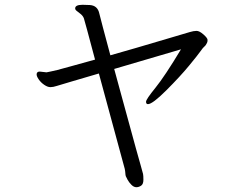

<svg xmlns="http://www.w3.org/2000/svg" viewBox="-20 -717 1040 802"><path d="M325 -697 355 -696Q388 -694 395 -660Q397 -650 410 -602Q423 -554 441 -486Q495 -501 549 -517Q603 -533 679.5 -555.5Q756 -578 772.5 -583Q789 -588 801 -588Q813 -588 830 -573Q847 -558 847 -550Q847 -542 844.5 -537.5Q842 -533 839.5 -529Q837 -525 832.5 -521.5Q828 -518 817.5 -503Q807 -488 770 -443Q733 -398 675 -340Q617 -282 598 -282Q590 -282 590 -292Q590 -302 629 -350Q668 -398 736 -511L457 -429Q472 -373 488.5 -313.5Q505 -254 520 -198.5Q535 -143 547.5 -98Q560 -53 568 -25Q576 3 577.5 9.5Q579 16 579 34Q579 52 569.5 58.5Q560 65 549.5 65Q539 65 529 55Q519 45 513 34Q507 23 505.5 19Q504 15 503.5 6Q503 -3 501 -12L393 -410Q329 -391 280.5 -377Q232 -363 217 -358Q202 -353 190.5 -353Q179 -353 165 -362.5Q151 -372 142 -385Q133 -398 133 -406Q133 -418 146 -418L173 -415H175Q184 -417 192.5 -418.5Q201 -420 219 -424.5Q237 -429 274 -439.5Q311 -450 377 -468Q334 -630 330.5 -640Q327 -650 317.5 -658Q308 -666 301 -671Q294 -676 294 -682Q294 -697 325 -697Z"/></svg>

Font: ToneOZ-Pinyin-WenKai-Regular
Style: Regular
Weight: 400
Designer: Fontworks Inc.
Foundry: ToneOZ
Version: Version 0.240331